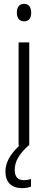

<svg xmlns="http://www.w3.org/2000/svg" viewBox="-20 -751 246 991"><path d="M104 -731Q123 -731 132 -718.5Q141 -706 141 -686Q141 -641 104 -641Q86 -641 76.5 -653Q67 -665 67 -686Q67 -706 76 -718.5Q85 -731 104 -731ZM131 -532V0H76V-532ZM56 126Q56 179 103 179Q114 179 124 177Q134 175 140 173V212Q131 216 119.5 218Q108 220 94 220Q53 220 30.5 198Q8 176 8 134Q8 95 31.5 57.5Q55 20 94 -11L127 0Q91 33 73.5 63Q56 93 56 126Z"/></svg>

Font: Noto Sans Lao UI Cond Light
Style: Regular
Weight: 300
Width: 3
Designer: Monotype Design Team
Foundry: Monotype Imaging Inc.
Version: Version 2.000; ttfautohint (v1.8.4.7-5d5b)